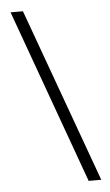

<svg xmlns="http://www.w3.org/2000/svg" viewBox="-52 -752 453 788"><g transform="rotate(-5 174.5 -357.5)"><path d="M73 -716H22L281 1H333Z"/></g></svg>

Font: Noto Sans Arabic ExtCond Light
Style: Regular
Weight: 300
Width: 2
Designer: Monotype Design Team, Nadine Chahine, Nizar Qandah and Khaled Hosny
Foundry: Monotype Imaging Inc.
Version: Version 2.012